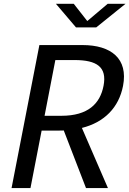

<svg xmlns="http://www.w3.org/2000/svg" viewBox="-20 -960 660 980"><path d="M135.5 0 192.5 -293.5H282L305.5 -294L419 0H531L398 -307C513.5 -336 586.5 -411.5 608 -521.5C635 -660.5 547.5 -730 401 -730H181L39 0ZM293.5 -369H207.5L262.5 -653.5H360.5C474.5 -653.5 527 -618 508.5 -522C491 -431 429.5 -369 293.5 -369ZM265.5 -940.5H356.5L425.5 -852.5L529.5 -940.5H620.5L471 -820H368Z"/></svg>

Font: Monaspace Neon
Style: Italic
Weight: 400
Italic angle: -11°
Designer: Riley Cran & the Lettermatic Team
Foundry: Lettermatic
Version: Version 1.200 (Monaspace Neon)